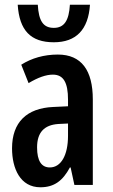

<svg xmlns="http://www.w3.org/2000/svg" viewBox="-20 -783 479 813"><path d="M361 -763H276C272 -696 252 -665 208 -665C163 -665 144 -694 140 -763H55C62 -654 110 -604 208 -604C302 -604 354 -657 361 -763ZM225 -552C167 -552 114 -537 70 -509L101 -431C141 -455 175 -467 204 -467C249 -467 268 -433 268 -361V-333L205 -330C93 -325 31 -265 31 -155C31 -69 66 10 151 10C210 10 246 -18 276 -74H279L295 0H373V-362C373 -485 325 -552 225 -552ZM268 -260V-208C268 -125 238 -74 191 -74C156 -74 137 -101 137 -159C137 -222 167 -254 227 -258Z"/></svg>

Font: Noto Sans Display Condensed Medium
Style: Regular
Weight: 500
Width: 3
Designer: Monotype Design Team
Foundry: Monotype Imaging Inc.
Version: Version 1.900